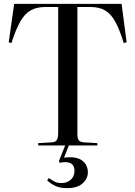

<svg xmlns="http://www.w3.org/2000/svg" viewBox="-20 -750 698 990"><path d="M326 220Q288 220 264 208Q240 196 223 180L232 168Q246 178 260.5 186Q275 194 297 194Q325 194 344.5 177Q364 160 364 131Q364 86 316 86Q300 86 288 90L284 80L316 0H177V-12L247 -16Q267 -17 273.5 -29Q280 -41 280 -66V-714H215Q169 -714 138 -696.5Q107 -679 84 -638Q61 -597 39 -528L25 -532L53 -730H607L633 -532L618 -528Q597 -597 574.5 -638Q552 -679 521.5 -696.5Q491 -714 445 -714H379V-62Q379 -37 385.5 -27.5Q392 -18 413 -16L482 -12V0H335L310 63Q372 55 402.5 77Q433 99 433 139Q433 171 406 195.5Q379 220 326 220Z"/></svg>

Font: Literata 72pt
Style: Regular
Weight: 400
Designer: Latin by Veronika Burian and Jose Scaglione. Greek by Irene Vlachou. Cyrillic by Vera Evstafieva.
Foundry: TypeTogether
Version: Version 3.002